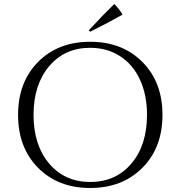

<svg xmlns="http://www.w3.org/2000/svg" viewBox="-20 -922 878 956"><path d="M429 -764 422 -771Q498 -853 549 -902Q576 -875 590 -849Q525 -812 429 -764ZM169.5 -613.5Q269 -714 429 -714Q589 -714 689 -613.5Q789 -513 789 -350Q789 -187 689 -86.5Q589 14 429 14Q269 14 169.5 -86.5Q70 -187 70 -350Q70 -513 169.5 -613.5ZM712 -350Q712 -449 677 -525Q642 -601 577.5 -642.5Q513 -684 429 -684Q302 -684 224.5 -592Q147 -500 147 -350Q147 -200 224.5 -108Q302 -16 429.5 -16Q557 -16 634.5 -108Q712 -200 712 -350Z"/></svg>

Font: Cinzel
Style: Regular
Weight: 400
Designer: Natanael Gama
Version: Version 1.001;PS 001.001;hotconv 1.0.56;makeotf.lib2.0.21325